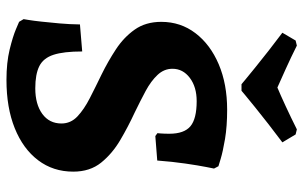

<svg xmlns="http://www.w3.org/2000/svg" viewBox="-188 -716 916 579"><g transform="rotate(90 269.5 -426.0)"><path d="M220.4 12Q168.4 12 128.8 2.4Q89.3 -7.3 67.3 -16.7Q45.3 -26.1 45.3 -26.1L37.2 -39.7Q37.2 -39.7 39.6 -54.3Q42.1 -68.9 44.7 -93.3Q47.4 -117.7 50.1 -148.1Q52.8 -178.6 53.2 -209.6L134.7 -216.4Q134.7 -160.6 144.7 -129.9Q154.7 -99.2 179.1 -87Q203.5 -74.9 245.8 -74.9Q293.8 -74.9 322.9 -96Q351.9 -117.2 351.9 -153.8Q351.9 -181.8 330.6 -202Q309.2 -222.1 275.4 -239.4Q241.6 -256.7 203.9 -274.9Q164.8 -294.1 128.5 -317.9Q92.1 -341.7 68.8 -374.7Q45.4 -407.8 45.4 -454.9Q45.4 -513.3 79.6 -558Q113.7 -602.7 173.3 -628.1Q233 -653.5 310.6 -653.5Q360.1 -653.5 398.5 -647.1Q436.8 -640.6 458.8 -633.9Q480.8 -627.2 480.8 -627.2L487.8 -613.9Q487.8 -613.9 483.1 -590.3Q478.4 -566.6 472.7 -527.4Q467 -488.2 463.6 -442.7L389.8 -436.9L381.1 -443.2Q381.1 -443.2 382 -453.9Q382.8 -464.6 382.8 -479Q382.8 -523.9 360.2 -542.8Q337.6 -561.6 284.5 -561.6Q241.7 -561.6 214.3 -540.9Q186.9 -520.2 186.9 -488.6Q186.9 -463.1 205.5 -443.5Q224 -423.8 253.9 -407.7Q283.8 -391.7 318.4 -374.9Q361.1 -355.2 402 -331.1Q442.9 -307 470 -273.4Q497.1 -239.8 497.1 -189.3Q497.1 -128.7 462.7 -83.4Q428.3 -38 366.2 -13Q304.2 12 220.4 12ZM233.4 -696.8Q233.4 -696.8 219.8 -708.2Q206.2 -719.6 183.2 -738.1Q160.2 -756.6 132.8 -778.2Q105.4 -799.7 78.2 -820L101.7 -860L117 -863.7Q151.5 -846.4 187.1 -830.3Q222.6 -814.1 243.5 -805Q265.4 -814.1 299.7 -830Q334 -845.9 369.6 -863.7L384.9 -860L408.8 -820Q381.6 -799.7 354 -778.2Q326.3 -756.6 303.4 -738.1Q280.4 -719.6 266.8 -708.2Q253.2 -696.8 253.2 -696.8Z"/></g></svg>

Font: Alegreya
Style: Regular
Weight: 400
Designer: Juan Pablo del Peral
Foundry: Huerta Tipografica
Version: Version 2.009